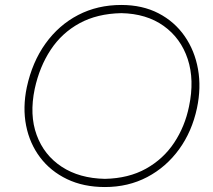

<svg xmlns="http://www.w3.org/2000/svg" viewBox="-20 -745 859 774"><path d="M403 9Q316.5 9 250 -23Q183.5 -55 141.5 -110.8Q99.5 -166.5 85.2 -239Q71 -311.5 88 -393Q110 -495 163.5 -569.5Q217 -644 295 -684.5Q373 -725 469 -725Q554 -725 618.8 -691.5Q683.5 -658 724.2 -599.5Q765 -541 778.2 -466.2Q791.5 -391.5 774 -309Q754 -215 702 -143.2Q650 -71.5 573.5 -31.2Q497 9 403 9ZM403 -24Q498.5 -26 568.5 -65Q638.5 -104 682 -169.5Q725.5 -235 742 -316Q764.5 -422.5 736.8 -506.8Q709 -591 639.8 -640.5Q570.5 -690 469 -692Q371.5 -690 300.5 -651.2Q229.5 -612.5 184.5 -544.5Q139.5 -476.5 120 -387Q98 -282 127.8 -200.8Q157.5 -119.5 228.8 -72.8Q300 -26 403 -24Z"/></svg>

Font: Commissioner Loud Thin
Style: Italic
Weight: 100
Italic angle: -12°
Designer: Kostas Bartsokas
Foundry: Kostas Bartsokas
Version: Version 1.000; ttfautohint (v1.8.3)